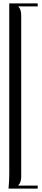

<svg xmlns="http://www.w3.org/2000/svg" viewBox="-20 -930 252 1141"><path d="M204 -910V-892H89V-891Q106 -874 106 -839V120Q106 154 89 171V173H204V191H31V186Q35 146 35 103V-910Z"/></svg>

Font: FoglihtenNo06
Style: Regular
Weight: 500
Designer: gluk (gluksza@wp.pl)
Foundry: gluk (gluksza@wp.pl)
Version: Version 0.76